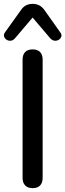

<svg xmlns="http://www.w3.org/2000/svg" viewBox="-35 -968 338 995"><path d="M134 7Q109 7 95.5 -7Q82 -21 82 -46V-659Q82 -685 95.5 -698.5Q109 -712 134 -712Q159 -712 172.5 -698.5Q186 -685 186 -659V-46Q186 -21 173 -7Q160 7 134 7ZM43 -770Q33 -758 20.5 -757Q8 -756 -1.5 -762.5Q-11 -769 -14 -779.5Q-17 -790 -8 -802L73 -915Q85 -933 100.5 -940.5Q116 -948 134 -948Q153 -948 168 -940.5Q183 -933 196 -915L276 -802Q286 -790 283 -779.5Q280 -769 270.5 -762.5Q261 -756 248.5 -757Q236 -758 225 -770L134 -877Z"/></svg>

Font: Nunito SemiBold
Style: Regular
Weight: 600
Designer: Vernon Adams
Foundry: Vernon Adams
Version: Version 3.602